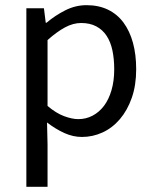

<svg xmlns="http://www.w3.org/2000/svg" viewBox="-20 -518 595 743"><path d="M82 205V-486H150L157 -430H160Q193 -458 232.5 -478Q272 -498 315 -498Q362 -498 398 -480.5Q434 -463 458 -430.5Q482 -398 494.5 -352.5Q507 -307 507 -250Q507 -188 490 -139.5Q473 -91 444 -57Q415 -23 377 -5.5Q339 12 297 12Q263 12 229.5 -3Q196 -18 162 -44L164 41V205ZM283 -57Q313 -57 338.5 -70.5Q364 -84 382.5 -108.5Q401 -133 411.5 -169Q422 -205 422 -250Q422 -290 415 -323Q408 -356 392.5 -379.5Q377 -403 352.5 -416Q328 -429 294 -429Q263 -429 231.5 -412Q200 -395 164 -363V-108Q197 -80 228 -68.5Q259 -57 283 -57Z"/></svg>

Font: Giro Regular
Style: Regular
Weight: 400
Designer: Paul D. Hunt
Foundry: Adobe Systems Incorporated
Version: Version 1.000;PS 1.0;hotconv 1.0.88;makeotf.lib2.5.647800